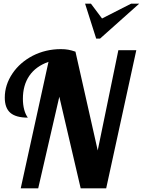

<svg xmlns="http://www.w3.org/2000/svg" viewBox="-20 -1020 774 1040"><path d="M440.9 -1000H472.7L532.7 -919.9L689.9 -1000H733.9L522 -811H501ZM242.7 -685.1Q173.8 -660.6 138.9 -609.6Q104 -558.6 104 -484.9Q104 -452.6 111.1 -426Q118.2 -399.4 130.9 -382.8Q66.4 -382.8 36.1 -408.9Q5.9 -435.1 5.9 -491.2Q5.9 -560.5 47.9 -622.6Q87.9 -681.6 156.7 -717.8Q227.5 -753.9 309.6 -753.9Q332.5 -753.9 349.9 -750.7Q367.2 -747.6 388.7 -740.2L509.3 -205.1L621.1 -748H718.3L555.2 0H417L301.3 -496.1L187 0H92.3Z"/></svg>

Font: Pattaya
Style: Regular
Weight: 400
Designer: Pablo Impallari / Thai characters Designed by Thanarat Vachiruckul and Suppakit Chalermlarp
Foundry: Pablo Impallari
Version: Version 2.001